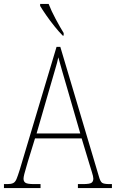

<svg xmlns="http://www.w3.org/2000/svg" viewBox="-23 -951 586 971"><path d="M-3 0V-20H15Q33 -20 43.5 -25Q54 -30 60.5 -45.5Q67 -61 77 -93L263 -714H282L477 -59Q484 -33 493.5 -26.5Q503 -20 531 -20H543V0H371V-20H396Q430 -20 439.5 -26.5Q449 -33 449 -48Q449 -58 441.5 -81.5Q434 -105 429 -122L390 -251H154L118 -134Q115 -122 109.5 -104.5Q104 -87 100 -71Q96 -55 96 -47Q96 -33 106 -26.5Q116 -20 150 -20H182V0ZM162 -276H383L319 -497Q304 -549 291.5 -591.5Q279 -634 272 -661Q267 -636 254 -593.5Q241 -551 230 -511ZM294 -771Q276 -789 253 -817.5Q230 -846 210 -875Q190 -904 180 -921V-931H223Q236 -897 258.5 -855Q281 -813 299 -784V-771Z"/></svg>

Font: Noto Serif Thai Condensed Thin
Style: Regular
Weight: 100
Width: 3
Designer: Monotype Design Team
Foundry: Monotype Imaging Inc.
Version: Version 2.001; ttfautohint (v1.8.4.7-5d5b)